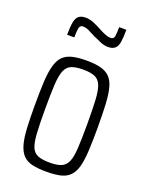

<svg xmlns="http://www.w3.org/2000/svg" viewBox="-136 -777 656 854"><g transform="rotate(20 191.5 -349.5)"><path d="M192 8Q151 8 124 1.5Q97 -5 81 -22Q65 -39 56.5 -68.5Q48 -98 45.5 -143.5Q43 -189 43 -254Q43 -319 45.5 -365Q48 -411 56.5 -441Q65 -471 81 -487.5Q97 -504 124 -511Q151 -518 192 -518Q233 -518 259.5 -511Q286 -504 302.5 -487.5Q319 -471 327 -441Q335 -411 337.5 -365Q340 -319 340 -254Q340 -189 337.5 -143.5Q335 -98 327 -68.5Q319 -39 302.5 -22Q286 -5 259.5 1.5Q233 8 192 8ZM192 -35Q227 -35 247 -43.5Q267 -52 276.5 -74.5Q286 -97 288.5 -140.5Q291 -184 291 -254Q291 -325 288.5 -368.5Q286 -412 276.5 -435Q267 -458 247 -466.5Q227 -475 192 -475Q156 -475 136 -466.5Q116 -458 106.5 -435Q97 -412 94.5 -368.5Q92 -325 92 -254Q92 -184 94.5 -140.5Q97 -97 106 -74.5Q115 -52 135.5 -43.5Q156 -35 192 -35ZM71 -596Q71 -633 75 -655Q79 -677 90.5 -686.5Q102 -696 123 -696Q141 -696 159 -689Q177 -682 199 -670Q215 -661 230 -655Q245 -649 257 -649Q272 -649 274.5 -664Q277 -679 277 -707H311Q311 -671 307.5 -649Q304 -627 292.5 -617Q281 -607 260 -607Q243 -607 225.5 -614Q208 -621 187 -631Q168 -641 153.5 -648Q139 -655 125 -655Q111 -655 108 -640Q105 -625 105 -596Z"/></g></svg>

Font: Saira ExtraCondensed Light
Style: Regular
Weight: 300
Width: 2
Designer: Hector Gatti with collaboration of the Omnibus-Type team
Foundry: Omnibus-Type
Version: Version 1.101